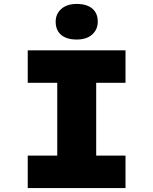

<svg xmlns="http://www.w3.org/2000/svg" viewBox="-20 -956 780 976"><path d="M121 0V-165H271V-535H121V-700H618V-535H469V-165H618V0ZM370 -755Q319 -755 291 -778.5Q263 -802 263 -846Q263 -885 291.5 -910.5Q320 -936 370 -936Q421 -936 449 -912.5Q477 -889 477 -846Q477 -806 448.5 -780.5Q420 -755 370 -755Z"/></svg>

Font: Lexend Exa ExtraBold
Style: Regular
Weight: 800
Designer: Bonnie Shaver-Troup, Thomas Jockin
Foundry: Lexend
Version: Version 1.007